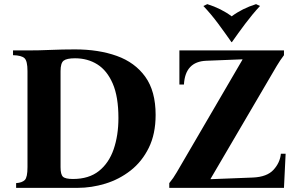

<svg xmlns="http://www.w3.org/2000/svg" viewBox="-20 -909 1460 929"><path d="M58 0V-23Q87 -25 100 -38Q113 -51 113 -100V-565Q113 -614 98.5 -627.5Q84 -641 43 -642V-665H113Q168 -665 225 -667.5Q282 -670 343 -670Q457 -670 545 -638.5Q633 -607 683 -537.5Q733 -468 733 -353Q733 -261 700 -194Q667 -127 612 -84Q557 -41 490 -20.5Q423 0 355 0ZM333 -43Q410 -43 458.5 -81.5Q507 -120 530 -187Q553 -254 553 -338Q553 -441 525.5 -504.5Q498 -568 451 -597.5Q404 -627 343 -627Q303 -627 288 -615.5Q273 -604 273 -565V-100Q273 -65 284.5 -54Q296 -43 333 -43ZM799 0V-23Q819 -47 835 -75L1153 -620V-622L978 -615Q876 -611 870 -500H848V-665H1354V-642Q1335 -617 1319 -590L999 -44V-42L1204 -50Q1272 -53 1303.5 -87.5Q1335 -122 1339 -165H1362L1354 0ZM1219 -889 1238 -880Q1201 -840 1166.5 -794Q1132 -748 1102 -705H1100Q1070 -748 1036 -794Q1002 -840 964 -880L983 -889Q1050 -868 1101 -830Q1152 -868 1219 -889Z"/></svg>

Font: Bona Nova SC
Style: Bold
Weight: 700
Designer: Mateusz Machalski
Foundry: Capitalics
Version: Version 4.001; ttfautohint (v1.8.4.7-5d5b)